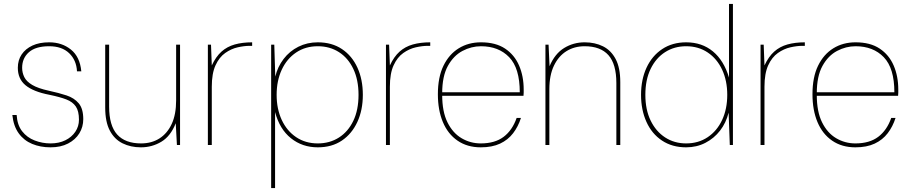

<svg xmlns="http://www.w3.org/2000/svg" viewBox="-20 -740 4645 980"><path d="M238 12Q186 12 144 -5.5Q102 -23 75.5 -59.5Q49 -96 43 -153H65Q68 -102 93 -70Q118 -38 157 -23Q196 -8 238 -8Q281 -8 313.5 -24Q346 -40 364.5 -67.5Q383 -95 383 -129Q383 -173 367 -196.5Q351 -220 318.5 -232.5Q286 -245 233 -256Q191 -264 160 -276.5Q129 -289 109.5 -305.5Q90 -322 80.5 -344Q71 -366 71 -394Q71 -433 90.5 -462Q110 -491 145.5 -507.5Q181 -524 231 -524Q296 -524 342 -487Q388 -450 395 -376H373Q370 -433 333 -468.5Q296 -504 231 -504Q162 -504 127.5 -473.5Q93 -443 93 -394Q93 -369 104 -346.5Q115 -324 144.5 -306.5Q174 -289 229 -277Q280 -266 319.5 -253Q359 -240 382 -212.5Q405 -185 405 -132Q405 -92 385 -59.5Q365 -27 327.5 -7.5Q290 12 238 12Z M699 12Q647 12 605.5 -8.5Q564 -29 540.5 -73.5Q517 -118 517 -191V-512H537V-196Q537 -99 578 -53.5Q619 -8 700 -8Q754 -8 794 -33.5Q834 -59 856.5 -107.5Q879 -156 879 -228V-512H899V0H883L877 -111Q851 -45 803.5 -16.5Q756 12 699 12Z M1041 0V-512H1057L1061 -406Q1082 -451 1110.5 -476.5Q1139 -502 1178 -513Q1217 -524 1267 -524V-506H1254Q1227 -506 1193.5 -498.5Q1160 -491 1129.5 -469.5Q1099 -448 1080 -406.5Q1061 -365 1061 -297V0Z M1364 220V-512H1380L1385 -349Q1397 -399 1427.5 -439Q1458 -479 1503 -501.5Q1548 -524 1602 -524Q1674 -524 1725.5 -489.5Q1777 -455 1804.5 -394.5Q1832 -334 1832 -256Q1832 -178 1804 -117.5Q1776 -57 1725 -22.5Q1674 12 1602 12Q1523 12 1465 -34.5Q1407 -81 1384 -168V220ZM1602 -8Q1663 -8 1710 -38Q1757 -68 1783.5 -123.5Q1810 -179 1810 -256Q1810 -332 1783.5 -388Q1757 -444 1710 -474Q1663 -504 1602 -504Q1539 -504 1491.5 -472Q1444 -440 1418 -384Q1392 -328 1392 -256Q1392 -184 1418 -128Q1444 -72 1491.5 -40Q1539 -8 1602 -8Z M1950 0V-512H1966L1970 -406Q1991 -451 2019.5 -476.5Q2048 -502 2087 -513Q2126 -524 2176 -524V-506H2163Q2136 -506 2102.5 -498.5Q2069 -491 2038.5 -469.5Q2008 -448 1989 -406.5Q1970 -365 1970 -297V0Z M2434 12Q2365 12 2315.5 -22Q2266 -56 2240.5 -117Q2215 -178 2215 -259Q2215 -346 2243.5 -404.5Q2272 -463 2321.5 -493.5Q2371 -524 2435 -524Q2510 -524 2558 -492Q2606 -460 2629.5 -405.5Q2653 -351 2653 -283Q2653 -274 2653 -267.5Q2653 -261 2652 -251H2226V-269H2633Q2633 -392 2579 -448Q2525 -504 2435 -504Q2386 -504 2340.5 -480Q2295 -456 2266 -403.5Q2237 -351 2237 -264V-255Q2237 -170 2264 -115.5Q2291 -61 2336 -34.5Q2381 -8 2434 -8Q2506 -8 2550.5 -41.5Q2595 -75 2617 -138H2639Q2625 -94 2599 -60Q2573 -26 2532.5 -7Q2492 12 2434 12Z M2764 0V-512H2780L2785 -402Q2812 -466 2859.5 -495Q2907 -524 2964 -524Q3017 -524 3058 -503.5Q3099 -483 3122.5 -438.5Q3146 -394 3146 -321V0H3126V-316Q3126 -413 3085.5 -458.5Q3045 -504 2964 -504Q2912 -504 2871.5 -479Q2831 -454 2807.5 -405Q2784 -356 2784 -285V0Z M3482 12Q3411 12 3359 -22.5Q3307 -57 3279.5 -118Q3252 -179 3252 -256Q3252 -334 3280 -394.5Q3308 -455 3360 -489.5Q3412 -524 3482 -524Q3563 -524 3619 -477.5Q3675 -431 3701 -344V-720H3721V0H3705L3699 -165Q3686 -113 3655.5 -73.5Q3625 -34 3580.5 -11Q3536 12 3482 12ZM3482 -8Q3545 -8 3592.5 -40Q3640 -72 3666 -128Q3692 -184 3692 -256Q3692 -328 3666 -384Q3640 -440 3592.5 -472Q3545 -504 3482 -504Q3422 -504 3375 -474Q3328 -444 3301 -388.5Q3274 -333 3274 -256Q3274 -180 3301 -124.5Q3328 -69 3375 -38.5Q3422 -8 3482 -8Z M3862 0V-512H3878L3882 -406Q3903 -451 3931.5 -476.5Q3960 -502 3999 -513Q4038 -524 4088 -524V-506H4075Q4048 -506 4014.5 -498.5Q3981 -491 3950.5 -469.5Q3920 -448 3901 -406.5Q3882 -365 3882 -297V0Z M4346 12Q4277 12 4227.5 -22Q4178 -56 4152.5 -117Q4127 -178 4127 -259Q4127 -346 4155.5 -404.5Q4184 -463 4233.5 -493.5Q4283 -524 4347 -524Q4422 -524 4470 -492Q4518 -460 4541.5 -405.5Q4565 -351 4565 -283Q4565 -274 4565 -267.5Q4565 -261 4564 -251H4138V-269H4545Q4545 -392 4491 -448Q4437 -504 4347 -504Q4298 -504 4252.5 -480Q4207 -456 4178 -403.5Q4149 -351 4149 -264V-255Q4149 -170 4176 -115.5Q4203 -61 4248 -34.5Q4293 -8 4346 -8Q4418 -8 4462.5 -41.5Q4507 -75 4529 -138H4551Q4537 -94 4511 -60Q4485 -26 4444.5 -7Q4404 12 4346 12Z"/></svg>

Font: DM Sans 12pt Thin
Style: Regular
Weight: 250
Version: Version 4.004;gftools[0.9.30]